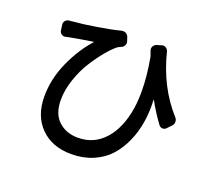

<svg xmlns="http://www.w3.org/2000/svg" viewBox="-131 -912 1261 1136"><g transform="rotate(20 500.0 -344.0)"><path d="M924.8 -364.3Q934.6 -353.5 934.6 -338.9Q934.6 -324.2 924.8 -313.5L898.4 -286.1Q889.6 -276.4 876 -276.9Q862.3 -277.3 853.5 -288.1Q806.6 -351.6 770.5 -418Q769.5 -418.9 769 -418.5Q768.6 -418 768.6 -418Q769.5 -397.5 769.5 -377Q769.5 -326.2 761.7 -277.3Q751 -210 724.1 -149.9Q697.3 -89.8 656.7 -45.4Q616.2 -1 555.2 24.9Q494.1 50.8 419.9 50.8Q298.8 50.8 226.6 -21.5Q154.3 -93.8 154.3 -216.8Q154.3 -327.1 202.6 -434.6Q251 -542 319.3 -617.2Q319.3 -617.2 318.8 -618.2Q318.4 -619.1 317.4 -619.1Q229.5 -605.5 173.8 -594.7Q169.9 -593.8 162.1 -592.3Q154.3 -590.8 151.4 -589.8Q137.7 -586.9 126.5 -594.7Q115.2 -602.5 113.3 -616.2L108.4 -651.4Q106.4 -665 115.7 -675.8Q125 -686.5 138.7 -687.5Q148.4 -687.5 158.2 -689.5Q220.7 -694.3 308.1 -708.5Q395.5 -722.7 451.2 -737.3Q456.1 -738.3 460.9 -738.3Q469.7 -738.3 477.5 -734.4Q490.2 -727.5 495.1 -713.9L502.9 -690.4Q507.8 -677.7 501.5 -664.6Q495.1 -651.4 481.4 -646.5Q469.7 -641.6 462.9 -637.7Q435.5 -617.2 401.9 -577.1Q368.2 -537.1 333.5 -482.9Q298.8 -428.7 275.9 -360.8Q252.9 -293 252.9 -231.4Q252.9 -142.6 301.3 -98.1Q349.6 -53.7 423.8 -53.7Q524.4 -53.7 591.3 -128.4Q658.2 -203.1 678.7 -335.9Q685.5 -383.8 685.5 -439.5Q685.5 -536.1 664.1 -652.3Q659.2 -665 652.3 -685.5Q647.5 -698.2 653.8 -710.9Q660.2 -723.6 673.8 -728.5L704.1 -737.3Q709 -739.3 713.9 -739.3Q721.7 -739.3 729.5 -734.4Q741.2 -727.5 745.1 -713.9Q796.9 -505.9 924.8 -364.3Z"/></g></svg>

Font: Gen Jyuu Gothic L Monospace Medium
Style: Regular
Weight: 500
Designer: [Source Han Sans]
Ryoko NISHIZUKA  (kana & ideographs); Paul D. Hunt (Latin, Greek & Cyrillic); Wenlong ZHANG  (bopomofo
Version: Version 1.002.20150607